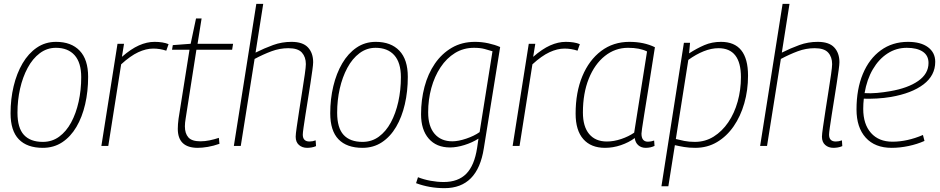

<svg xmlns="http://www.w3.org/2000/svg" viewBox="-20 -760 4897 1000"><path d="M203 10Q121 10 78 -34.5Q35 -79 35 -170Q35 -244 51 -311Q67 -378 97.5 -430Q128 -482 172 -512Q216 -542 272 -542Q351 -542 395 -496Q439 -450 439 -360Q439 -284 423.5 -217Q408 -150 378 -99Q348 -48 304 -19Q260 10 203 10ZM203 -21Q251 -21 288 -48Q325 -75 350.5 -122Q376 -169 389.5 -230Q403 -291 403 -358Q403 -434 368.5 -472.5Q334 -511 271 -511Q225 -511 187.5 -483Q150 -455 124 -406.5Q98 -358 84.5 -298Q71 -238 71 -173Q71 -94 104.5 -57.5Q138 -21 203 -21Z M626 -532 615 -464Q662 -505 703.5 -523.5Q745 -542 785 -542Q807 -542 825.5 -539Q844 -536 858 -530L846 -496Q813 -507 778 -507Q741 -507 700 -488Q659 -469 611 -425L544 0H508L592 -532Z M1120 -42 1123 -11Q1092 0 1062.5 5Q1033 10 1010 10Q906 10 906 -89Q906 -100 907 -114Q908 -128 910 -142L967 -501H876L880 -525L973 -532L1001 -664H1030L1009 -532H1194L1189 -501H1003L947 -143Q945 -132 944 -121.5Q943 -111 943 -102Q943 -65 961 -44.5Q979 -24 1024 -24Q1047 -24 1071.5 -29Q1096 -34 1120 -42Z M1557 -59Q1557 -23 1592 -23Q1608 -23 1624 -29L1626 1Q1615 6 1602.5 8Q1590 10 1580 10Q1554 10 1537 -5Q1520 -20 1520 -48Q1520 -61 1525.5 -98.5Q1531 -136 1538.5 -185.5Q1546 -235 1554 -284.5Q1562 -334 1567.5 -373Q1573 -412 1573 -426Q1573 -463 1552.5 -486Q1532 -509 1482 -509Q1437 -509 1394 -493Q1351 -477 1306 -453L1234 0H1198L1315 -740H1351L1311 -486Q1357 -509 1402.5 -525.5Q1448 -542 1498 -542Q1557 -542 1584 -513Q1611 -484 1611 -436Q1611 -424 1607 -395Q1603 -366 1597 -326.5Q1591 -287 1584 -244Q1577 -201 1571 -162.5Q1565 -124 1561 -96Q1557 -68 1557 -59Z M1868 10Q1786 10 1743 -34.5Q1700 -79 1700 -170Q1700 -244 1716 -311Q1732 -378 1762.5 -430Q1793 -482 1837 -512Q1881 -542 1937 -542Q2016 -542 2060 -496Q2104 -450 2104 -360Q2104 -284 2088.5 -217Q2073 -150 2043 -99Q2013 -48 1969 -19Q1925 10 1868 10ZM1868 -21Q1916 -21 1953 -48Q1990 -75 2015.5 -122Q2041 -169 2054.5 -230Q2068 -291 2068 -358Q2068 -434 2033.5 -472.5Q1999 -511 1936 -511Q1890 -511 1852.5 -483Q1815 -455 1789 -406.5Q1763 -358 1749.5 -298Q1736 -238 1736 -173Q1736 -94 1769.5 -57.5Q1803 -21 1868 -21Z M2147 194 2157 163Q2187 175 2222.5 181.5Q2258 188 2291 188Q2366 188 2408.5 145Q2451 102 2465 10L2472 -38Q2439 -17 2398.5 -4.5Q2358 8 2324 8Q2253 8 2213 -38Q2173 -84 2173 -165Q2173 -240 2191 -308Q2209 -376 2245 -428.5Q2281 -481 2333.5 -511.5Q2386 -542 2454 -542Q2489 -542 2523.5 -534.5Q2558 -527 2585 -515L2500 12Q2468 220 2295 220Q2217 220 2147 194ZM2545 -493Q2526 -499 2503.5 -505Q2481 -511 2449 -511Q2394 -511 2350 -484Q2306 -457 2274.5 -409.5Q2243 -362 2226.5 -301.5Q2210 -241 2210 -175Q2210 -102 2243.5 -63Q2277 -24 2336 -24Q2367 -24 2408.5 -38Q2450 -52 2478 -72Z M2768 -532 2757 -464Q2804 -505 2845.5 -523.5Q2887 -542 2927 -542Q2949 -542 2967.5 -539Q2986 -536 3000 -530L2988 -496Q2955 -507 2920 -507Q2883 -507 2842 -488Q2801 -469 2753 -425L2686 0H2650L2734 -532Z M3343 10Q3320 10 3304.5 -3.5Q3289 -17 3286 -41Q3255 -18 3214 -4Q3173 10 3131 10Q3058 10 3018 -35.5Q2978 -81 2978 -168Q2978 -279 3013 -363Q3048 -447 3111 -494.5Q3174 -542 3258 -542Q3334 -542 3391 -514Q3371 -387 3357.5 -301.5Q3344 -216 3335.5 -165Q3327 -114 3324 -90.5Q3321 -67 3321 -64Q3321 -22 3355 -22Q3370 -22 3387 -28L3389 0Q3368 10 3343 10ZM3283 -69 3350 -492Q3312 -511 3251 -511Q3184 -511 3130.5 -468.5Q3077 -426 3046.5 -350Q3016 -274 3016 -174Q3016 -101 3048.5 -62Q3081 -23 3141 -23Q3177 -23 3215.5 -36Q3254 -49 3283 -69Z M3425 210 3542 -537H3574L3569 -482Q3609 -508 3648.5 -525Q3688 -542 3735 -542Q3876 -542 3876 -366Q3876 -290 3856.5 -222Q3837 -154 3801 -102Q3765 -50 3714.5 -20Q3664 10 3601 10Q3569 10 3542.5 5.5Q3516 1 3495 -4L3461 210ZM3599 -21Q3653 -21 3697 -48.5Q3741 -76 3773 -123Q3805 -170 3822 -231Q3839 -292 3839 -358Q3839 -509 3722 -509Q3685 -509 3645 -493Q3605 -477 3565 -448L3500 -36Q3519 -31 3544 -26Q3569 -21 3599 -21Z M4298 -59Q4298 -23 4333 -23Q4349 -23 4365 -29L4367 1Q4356 6 4343.5 8Q4331 10 4321 10Q4295 10 4278 -5Q4261 -20 4261 -48Q4261 -61 4266.5 -98.5Q4272 -136 4279.5 -185.5Q4287 -235 4295 -284.5Q4303 -334 4308.5 -373Q4314 -412 4314 -426Q4314 -463 4293.5 -486Q4273 -509 4223 -509Q4178 -509 4135 -493Q4092 -477 4047 -453L3975 0H3939L4056 -740H4092L4052 -486Q4098 -509 4143.5 -525.5Q4189 -542 4239 -542Q4298 -542 4325 -513Q4352 -484 4352 -436Q4352 -424 4348 -395Q4344 -366 4338 -326.5Q4332 -287 4325 -244Q4318 -201 4312 -162.5Q4306 -124 4302 -96Q4298 -68 4298 -59Z M4795 -26Q4757 -9 4712 0.5Q4667 10 4624 10Q4537 10 4489 -43Q4441 -96 4441 -190Q4441 -296 4474 -375Q4507 -454 4567.5 -498Q4628 -542 4709 -542Q4776 -542 4813.5 -514Q4851 -486 4851 -438Q4851 -367 4790 -320.5Q4729 -274 4620 -255Q4584 -249 4547.5 -247Q4511 -245 4479 -246Q4476 -220 4476 -193Q4476 -113 4516.5 -67.5Q4557 -22 4628 -22Q4705 -22 4787 -57ZM4703 -511Q4648 -511 4602.5 -481.5Q4557 -452 4526 -399Q4495 -346 4483 -275Q4514 -273 4548 -276Q4582 -279 4616 -285Q4709 -301 4762.5 -338.5Q4816 -376 4816 -432Q4816 -471 4786 -491Q4756 -511 4703 -511Z"/></svg>

Font: Georama ExtraLight
Style: Italic
Weight: 200
Italic angle: -9°
Designer: Jean-Baptiste Levee
Foundry: Production Type
Version: Version 1.000